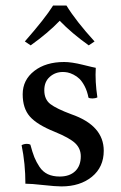

<svg xmlns="http://www.w3.org/2000/svg" viewBox="-20 -664 436 694"><path d="M58.1 -139.2Q66.4 -144 77.1 -144Q85.4 -144 89.8 -141.1Q97.2 -113.3 104.2 -95.7Q111.3 -78.1 123 -60.5Q134.8 -43 152.8 -34.4Q170.9 -25.9 195.8 -25.9Q231.4 -25.9 251.7 -45.2Q272 -64.5 272 -99.1Q272 -127 252 -146.2Q231.9 -165.5 176.8 -188Q113.8 -213.4 87.9 -242.9Q62 -272.5 62 -323.2Q62 -375 103.8 -407.5Q145.5 -439.9 211.9 -439.9Q238.8 -439.9 279.1 -429.9Q319.3 -419.9 326.2 -418.9Q323.2 -369.6 332 -312Q324.2 -308.1 314 -308.1Q304.2 -308.1 299.8 -311Q295.4 -334 286.4 -351.6Q277.3 -369.1 267.6 -378.7Q257.8 -388.2 245.6 -394.3Q233.4 -400.4 224.4 -402.1Q215.3 -403.8 207 -403.8Q179.7 -403.8 159.9 -386.2Q140.1 -368.7 140.1 -337.9Q140.1 -304.7 162.1 -287.8Q184.1 -271 237.8 -251Q355 -210.4 355 -119.1Q355 -60.1 312.3 -25.1Q269.5 9.8 202.1 9.8Q180.7 9.8 136.7 4.9Q92.8 0 71.8 0Q71.8 -72.3 58.1 -139.2ZM69.8 -514.2Q143.1 -597.7 171.9 -644H220.2Q255.4 -586.9 321.8 -514.2L300.8 -500Q239.7 -543.5 195.8 -588.9Q153.8 -544.9 90.8 -500Z"/></svg>

Font: Common Serif News
Style: Regular
Weight: 450
Designer: Philipp H. Poll, Khaled Hosny
Foundry: Stefan Peev, Context Ltd.
Version: Version 1.026